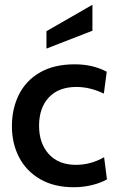

<svg xmlns="http://www.w3.org/2000/svg" viewBox="-20 -776 495 806"><path d="M30 -246Q30 -320 59.5 -379Q89 -438 148 -472Q207 -506 294 -506Q369 -506 428 -475L416 -383Q358 -411 301 -411Q226 -411 185 -367Q144 -323 144 -248Q144 -174 185 -129Q226 -84 299 -84Q361 -84 417 -116L429 -23Q403 -8 366 1Q329 10 289 10Q207 10 148.5 -24Q90 -58 60 -116Q30 -174 30 -246ZM175 -645 368 -756V-647L175 -572Z"/></svg>

Font: Cabin SemiBold
Style: Regular
Weight: 600
Designer: Pablo Impallari
Foundry: Pablo Impallari. http://www.impallari.com Igino Marini. http://www.ikern.com
Version: Version 2.200